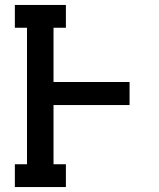

<svg xmlns="http://www.w3.org/2000/svg" viewBox="-20 -755 640 775"><path d="M40 0V-92H89V-643H40V-735H246V-643H196V-424H503V-331H196V-92H246V0Z"/></svg>

Font: Iosevka Etoile Semibold
Style: Regular
Weight: 600
Designer: Belleve Invis
Foundry: Belleve Invis
Version: Version 22.1.2; ttfautohint (v1.8.4)